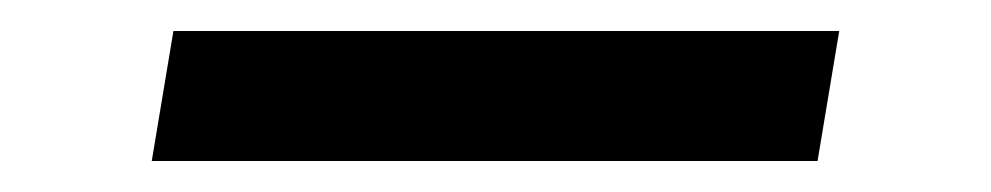

<svg xmlns="http://www.w3.org/2000/svg" viewBox="-20 -402 640 124"><path d="M78 -298 92 -382H522L508 -298Z"/></svg>

Font: Iosevka SS04 Md Ex Obl
Style: Regular
Weight: 500
Width: 7
Italic angle: -9°
Monospace: yes
Designer: Belleve Invis
Foundry: Belleve Invis
Version: Version 19.0.0; ttfautohint (v1.8.4)